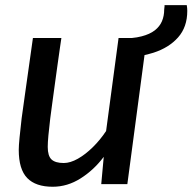

<svg xmlns="http://www.w3.org/2000/svg" viewBox="-20 -702 734 732"><path d="M181 10Q116 10 83.8 -23.2Q51.5 -56.5 51.5 -130.5Q51.5 -146 54.5 -177Q57.5 -208 62.5 -251Q68.5 -294.5 76 -347.8Q83.5 -401 91.2 -455.5Q99 -510 105.5 -557H214Q212.5 -547.5 208.5 -519.5Q204.5 -491.5 199.2 -453.8Q194 -416 188.5 -376.2Q183 -336.5 178.5 -302.8Q174 -269 171.5 -250Q167 -212.5 164.5 -185.5Q162 -158.5 162 -142Q162 -107.5 176.5 -94Q191 -80.5 223 -80.5Q248 -80.5 276.8 -96.8Q305.5 -113 333.8 -140.8Q362 -168.5 384.5 -202.5L432 -557H482Q503 -559 520 -563.5Q551 -571.5 570 -586.2Q589 -601 597.5 -621.2Q606 -641.5 606 -665.5Q606 -671 607 -675.2Q608 -679.5 607 -682.5H692Q693 -676.5 693.5 -671.2Q694 -666 694 -660.5Q694 -599 659 -559.5Q624 -520 565 -501Q548.5 -496 531 -492L465.5 0H366L375.5 -104Q337.5 -53.5 287.2 -21.8Q237 10 181 10Z"/></svg>

Font: Koeln Type Sans
Style: Italic
Weight: 400
Italic angle: -7.5°
Designer: Eben Sorkin
Foundry: Eben Sorkin
Version: Version 2.001